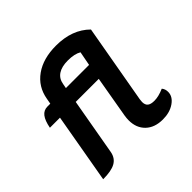

<svg xmlns="http://www.w3.org/2000/svg" viewBox="-176 -889 1078 1078"><g transform="rotate(-45 363.0 -350.0)"><path d="M134 -407H54Q63 -455 81 -478Q99 -501 128 -501H151L157 -534Q171 -616 236.5 -662.5Q302 -709 404 -709Q532 -709 607 -634L524 -164Q522 -148 522 -143Q522 -120 535 -109.5Q548 -99 576 -99Q610 -99 653 -118Q666 -103 666 -80Q666 -43 628.5 -17Q591 9 536 9Q471 9 433.5 -27Q396 -63 396 -123Q396 -141 399 -159L442 -407H259L199 -67Q191 -27 158.5 -9Q126 9 61 9ZM459 -501 475 -585Q445 -603 392 -603Q343 -603 314.5 -584Q286 -565 280 -528L275 -501Z"/></g></svg>

Font: K2D
Style: Bold Italic
Weight: 700
Italic angle: -10°
Designer: Katatrad Aksorn Co.,Ltd.
Foundry: Cadson Demak Co.,Ltd.
Version: Version 1.000; ttfautohint (v1.6)